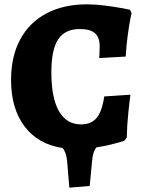

<svg xmlns="http://www.w3.org/2000/svg" viewBox="-20 -676 672 886"><path d="M461 -231 582 -239Q579 -221 572.5 -159Q566 -97 565 -41L554 -27Q550 -25 533.5 -20Q517 -15 488 -8Q459 -1 425 4Q408 25 405 66L394 182L300 190L290 71Q287 29 269 7Q156 -10 93.5 -92.5Q31 -175 31 -307Q31 -415 73 -493.5Q115 -572 194 -614Q273 -656 381 -656Q419 -656 463 -650.5Q507 -645 539 -639Q571 -633 580 -631L587 -615Q585 -608 580 -581Q575 -554 569 -509.5Q563 -465 560 -415L438 -408Q438 -412 439 -427Q440 -442 440 -462Q440 -504 418 -523Q396 -542 348 -542Q280 -542 248.5 -494.5Q217 -447 217 -342Q217 -224 252 -163Q287 -102 354 -102Q401 -102 426 -132Q451 -162 461 -231Z"/></svg>

Font: Alegreya ExtraBold
Style: Regular
Weight: 800
Designer: Juan Pablo del Peral
Foundry: Huerta Tipografica
Version: Version 2.007; ttfautohint (v1.6)